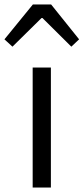

<svg xmlns="http://www.w3.org/2000/svg" viewBox="-53 -844 376 864"><path d="M94 -540H176V0H94ZM95 -824H177L303 -667L268 -634L138 -763H134L3 -634L-33 -667Z"/></svg>

Font: Source Han Sans CN Normal
Style: Regular
Weight: 350
Designer: Ryoko NISHIZUKA 西塚涼子 (kana, bopomofo & ideographs); Paul D. Hunt (Latin, Greek & Cyrillic); Sandoll Communications 산돌커뮤니
Foundry: Adobe
Version: Version 2.004;hotconv 1.0.118;makeotfexe 2.5.65603